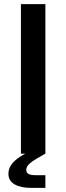

<svg xmlns="http://www.w3.org/2000/svg" viewBox="-20 -749 323 936"><path d="M133.8 167Q81.1 167 51 149.7Q21 132.3 21 98.1Q21 70.3 40.8 46.6Q60.5 22.9 103 0H82V-729H201.2V0Q148.9 28.3 128.4 44.9Q107.9 61.5 107.9 79.1Q107.9 105 150.9 105H201.2V167Z"/></svg>

Font: BDO Grotesk Medium
Style: Regular
Weight: 500
Designer: Deni Anggara
Foundry: Lokal Container
Version: Version 2.000